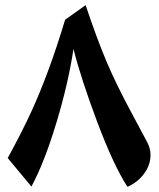

<svg xmlns="http://www.w3.org/2000/svg" viewBox="-20 -701 611 740"><path d="M310.1 -681.2Q351.6 -556.2 390.4 -464.1Q429.2 -372.1 496.6 -248L547.9 -151.9Q560.1 -128.4 560.1 -104Q560.1 -65.4 535.6 -32Q511.2 1.5 471.2 19Q418 -63 355.2 -229.7Q292.5 -396.5 263.2 -512.2Q243.2 -378.9 196.8 -226.1Q150.4 -73.2 101.1 18.1L9.8 -91.8Q67.9 -198.7 101.3 -272Q134.8 -345.2 166.7 -431.6Q198.7 -518.1 231 -625Z"/></svg>

Font: Droid Arabic Naskh
Style: Bold
Weight: 700
Designer: Pascal Zoghbi
Foundry: Ascender Corporation
Version: Version 1.00